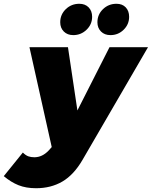

<svg xmlns="http://www.w3.org/2000/svg" viewBox="-118 -794 804 1017"><path d="M666 -544 319 53Q273 132 212.5 167.5Q152 203 73 203Q20 203 -20 187Q-60 171 -98 139L3 14Q18 29 32 34Q46 39 64 39Q106 39 140 3L156 -15L38 -544H242L292 -209L462 -544ZM370 -705Q370 -665 340.5 -636.5Q311 -608 270 -608Q239 -608 220 -627Q201 -646 201 -676Q201 -717 230.5 -745.5Q260 -774 302 -774Q333 -774 351.5 -755Q370 -736 370 -705ZM566 -705Q566 -665 537 -636.5Q508 -608 467 -608Q436 -608 417 -627Q398 -646 398 -676Q398 -717 427.5 -745.5Q457 -774 499 -774Q530 -774 548 -755Q566 -736 566 -705Z"/></svg>

Font: Gontserrat ExtraBold
Style: Italic
Weight: 800
Italic angle: -11.3°
Designer: Julieta Ulanovsky
Foundry: Julieta Ulanovsky
Version: Version 6.001